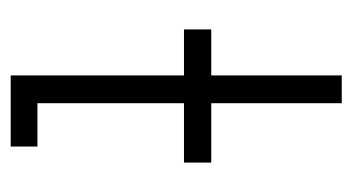

<svg xmlns="http://www.w3.org/2000/svg" viewBox="-170 -489 659 359"><g transform="rotate(90 159.5 -309.5)"><path d="M254 0V-50H173V-324H284V-375H173V-619H121V-375H35V-324H121V0Z"/></g></svg>

Font: Josefin Slab Thin Medium
Style: Regular
Weight: 500
Version: Version 2.000